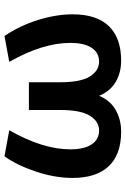

<svg xmlns="http://www.w3.org/2000/svg" viewBox="132 -692 574 879"><g transform="rotate(-90 419.5 -252.0)"><path d="M694.8 -519Q742.7 -447.3 768.3 -364.5Q793.9 -281.7 793.9 -207Q793.9 -96.7 739.5 -40.8Q685.1 15.1 582 15.1Q525.9 15.1 483.4 -10.5Q440.9 -36.1 420.9 -85.9Q400.9 -36.1 356.9 -10.5Q313 15.1 256.8 15.1Q152.3 15.1 98.6 -41.7Q44.9 -98.6 44.9 -207Q44.9 -288.1 74 -375.2Q103 -462.4 144 -519L263.2 -497.1Q175.8 -343.8 175.8 -217.8Q175.8 -153.8 198.5 -119.9Q221.2 -85.9 262.2 -85.9Q303.2 -85.9 329.6 -127.9Q356 -169.9 356 -265.1V-407.2H482.9V-265.1Q482.9 -169.9 509.5 -127.9Q536.1 -85.9 577.1 -85.9Q618.2 -85.9 640.6 -119.9Q663.1 -153.8 663.1 -217.8Q663.1 -344.7 576.2 -497.1Z"/></g></svg>

Font: Clear Sans
Style: Bold
Weight: 700
Foundry: Intel Corporation
Version: Version 1.00